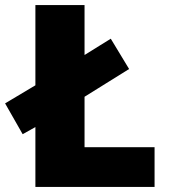

<svg xmlns="http://www.w3.org/2000/svg" viewBox="-35 -827 664 754"><path d="M104 -93V-328L54 -300L-15 -421L104 -492V-807H297V-611L400 -675L472 -556L297 -447V-249H572V-93Z"/></svg>

Font: Noto Sans Kannada UI Black
Style: Regular
Weight: 900
Designer: Jelle Bosma - Monotype Design Team
Foundry: Monotype Imaging Inc.
Version: Version 2.005; ttfautohint (v1.8.4.7-5d5b)